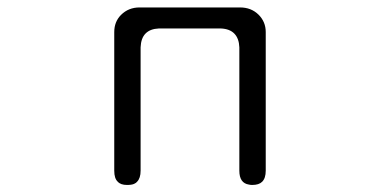

<svg xmlns="http://www.w3.org/2000/svg" viewBox="-20 -495 1040 526"><path d="M635.7 -27.3Q635.7 6.8 662.1 10.7Q666 11.7 670.9 11.7Q689.5 11.7 698.2 2.9Q708 -6.8 708 -27.3V-407.2Q708 -435.5 688 -455.1Q668 -474.6 637.7 -474.6H362.3Q332 -474.6 311.5 -454.1Q293 -435.5 293 -407.2V-27.3Q293 -5.9 302.7 2.9Q310.5 11.7 328.1 11.7Q340.8 11.7 347.2 8.8Q353.5 5.9 355.5 2.9Q365.2 -6.8 365.2 -27.3V-365.2Q366.2 -390.6 378.9 -403.3Q391.6 -416 415 -417H585Q609.4 -416 622.1 -402.8Q634.8 -389.6 635.7 -365.2Z"/></svg>

Font: FakePearl
Style: ExtraLight
Weight: 300
Version: Version 1.2